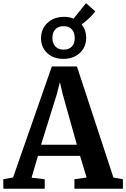

<svg xmlns="http://www.w3.org/2000/svg" viewBox="-35 -1154 772 1174"><path d="M45 -69 282 -747.5H435.5L658.5 -68.5L716.5 -58V0H420V-58L494.5 -68.5L454.5 -201H197L158 -67.5L238.5 -58V0H-14.5L-15 -58ZM435 -269 348.5 -577.5 331.5 -651.5 312 -576.5 216 -269ZM352 -794Q291 -794 253 -830Q215 -866 216 -922.5Q217 -979.5 256.5 -1015.2Q296 -1051 358 -1051Q390 -1051 415 -1040L491 -1134.5L547.5 -1085Q540.5 -1074 527 -1059.8Q513.5 -1045.5 497 -1031Q480.5 -1016.5 464 -1004.5Q492 -971 492 -922.5Q491.5 -865.5 452.8 -829.8Q414 -794 352 -794ZM354 -850.5Q386 -850.5 404 -869Q422 -887.5 422 -920Q422 -954.5 404.2 -974.2Q386.5 -994 354.5 -994Q322.5 -994 304 -975.2Q285.5 -956.5 285.5 -923Q285.5 -889 303.8 -869.8Q322 -850.5 354 -850.5Z"/></svg>

Font: Merriweather 24pt
Style: Bold
Weight: 700
Designer: Eben Sorkin
Foundry: Eben Sorkin
Version: Version 2.100